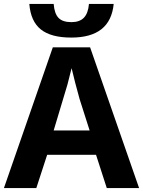

<svg xmlns="http://www.w3.org/2000/svg" viewBox="-20 -958 730 978"><path d="M523.9 0 469.2 -169.4H220.2L165 0H0L249 -716.8H439L688.5 0ZM436.5 -293.5 385.7 -452.6Q376 -485.8 363.3 -535.4Q350.6 -585 344.7 -610.8Q335.4 -571.3 323.7 -527.8Q299.8 -449.7 253.4 -293.5ZM129.4 -938H253.4Q257.3 -888.2 278.3 -866.7Q299.3 -845.2 343.8 -845.2Q385.7 -845.2 407.5 -867.9Q429.2 -890.6 433.1 -938H559.1Q542.5 -766.6 343.3 -766.6Q239.7 -766.6 188 -808.1Q136.2 -849.6 129.4 -938Z"/></svg>

Font: Viking Open Sans
Style: Bold
Weight: 700
Foundry: Ascender Corporation
Version: Version 2.001